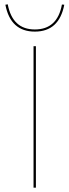

<svg xmlns="http://www.w3.org/2000/svg" viewBox="-20 -873 323 893"><path d="M279 -851 268 -852Q247 -736 142 -736Q38 -736 16 -853L5 -851Q29 -726 142 -726Q255 -726 279 -851ZM136 0V-658H147V0Z"/></svg>

Font: EauTest Hairline
Style: Regular
Weight: 250
Designer: Christian Thalmann (Catharsis Fonts)
Version: Version 0.001;PS 000.001;hotconv 1.0.88;makeotf.lib2.5.64775